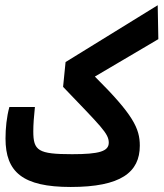

<svg xmlns="http://www.w3.org/2000/svg" viewBox="-20 -725 638 749"><path d="M255.9 4.4C451.2 4.4 525.4 -52.7 525.4 -156.7C525.4 -224.1 499.5 -277.8 350.1 -426.3L597.7 -572.3L595.2 -704.6L235.8 -482.9L226.1 -386.2C374 -231.4 404.3 -204.6 404.3 -168.5C404.3 -134.8 367.7 -123.5 261.2 -123.5C128.4 -123.5 109.9 -137.2 109.9 -212.9C109.9 -238.8 112.3 -271.5 116.2 -307.6H16.6C5.9 -269 1.5 -224.6 1.5 -184.6C1.5 -53.7 68.4 4.4 255.9 4.4Z"/></svg>

Font: Cascadia Code NF SemiBold
Style: Regular
Weight: 600
Monospace: yes
Designer: Aaron Bell
Foundry: Saja Typeworks
Version: Version 2404.023